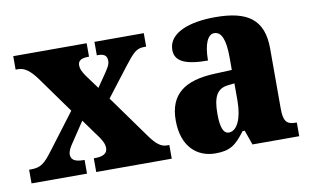

<svg xmlns="http://www.w3.org/2000/svg" viewBox="-63 -670 1295 801"><g transform="rotate(-10 584.5 -270.0)"><path d="M13 0H248V-58H245C206 -58 191 -69 191 -91C191 -106 200 -121 211 -137L267 -221L311 -160C341 -121 345 -106 345 -91C345 -69 327 -58 292 -58H287V0H607V-58H596C573 -58 552 -73 525 -111L395 -292L488 -413C528 -464 541 -479 575 -479H583V-536H374V-479H378C403 -479 417 -472 417 -448C417 -430 405 -415 392 -395L357 -344L313 -404C300 -423 294 -436 294 -450C294 -466 302 -479 338 -479H341V-536H30V-479H41C68 -479 91 -461 117 -426L229 -270L117 -122C80 -73 64 -58 21 -58H13Z M791 10C854 10 878 -9 918 -62H927L949 0H1147V-58H1143C1103 -58 1091 -74 1091 -128V-381C1091 -506 1023 -550 887 -550C779 -550 688 -519 688 -446C688 -397 733 -377 827 -377C827 -447 845 -485 872 -485C903 -485 918 -449 918 -374V-321L846 -318C716 -313 651 -264 651 -154C651 -42 714 10 791 10ZM861 -66C837 -66 827 -96 827 -151C827 -221 843 -256 892 -261L919 -264V-191C919 -116 896 -66 861 -66Z"/></g></svg>

Font: Noto Serif Armenian Condensed Black
Style: Regular
Weight: 900
Width: 3
Designer: Monotype Design Team
Foundry: Monotype Imaging Inc.
Version: Version 2.008